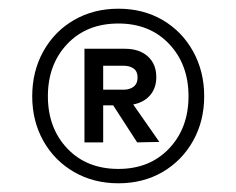

<svg xmlns="http://www.w3.org/2000/svg" viewBox="-20 -728 542 441"><path d="M449 -507Q449 -450 423.5 -404.5Q398 -359 353.5 -333Q309 -307 252 -307Q195 -307 150 -333Q105 -359 79.5 -404.5Q54 -450 54 -507Q54 -564 79.5 -610Q105 -656 150 -682Q195 -708 252 -708Q309 -708 353.5 -682Q398 -656 423.5 -610Q449 -564 449 -507ZM413 -507Q413 -580 368.5 -627Q324 -674 252 -674Q179 -674 134.5 -627Q90 -580 90 -507Q90 -434 134.5 -387Q179 -340 252 -340Q324 -340 368.5 -387Q413 -434 413 -507ZM286 -488 346 -402 295 -401 240 -486H217V-401H174V-616H267Q300 -616 319.5 -598.5Q339 -581 339 -551Q339 -526 325 -509.5Q311 -493 286 -488ZM217 -522H264Q278 -522 287 -529Q296 -536 296 -550Q296 -564 287 -570.5Q278 -577 264 -577H217Z"/></svg>

Font: Poppins-Tabular Light
Style: Regular
Weight: 300
Designer: Ninad Kale (Devanagari), Jonny Pinhorn (Latin)
Foundry: Indian Type Foundry
Version: Version 4.004